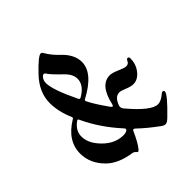

<svg xmlns="http://www.w3.org/2000/svg" viewBox="-189 -824 969 969"><g transform="rotate(-45 295.5 -339.5)"><path d="M33.2 -190.4Q33.2 -281.2 129.9 -339.4Q135.3 -342.3 135.3 -345.5Q135.3 -348.6 134.3 -350.6Q105 -418 105 -479Q105 -556.2 168 -622.1Q231.4 -689 250 -689Q256.3 -689 260.7 -681.6Q281.7 -644.5 314.5 -614.3Q367.2 -564.9 367.2 -511.2Q367.2 -432.6 245.1 -367.7Q240.2 -365.2 240.2 -361.8Q240.2 -358.4 241.7 -355.5Q259.3 -318.8 306.6 -252Q313 -242.7 317.4 -242.7Q321.8 -242.7 324.2 -252.9Q349.1 -364.7 418.9 -364.7Q436 -364.7 466.6 -351.1Q497.1 -337.4 508.8 -337.4Q525.4 -337.4 531.2 -350.1Q537.1 -362.8 543.5 -362.8Q552.7 -362.8 552.7 -351.1Q552.7 -312 532.2 -284.2Q505.9 -248 471.7 -248Q453.6 -248 428 -258.8Q402.3 -269.5 392.1 -269.5Q360.8 -269.5 344.2 -225.6Q342.3 -220.2 342.3 -215.3Q342.3 -205.6 349.6 -196.8Q440.4 -88.4 487.8 -88.4Q509.3 -88.4 538.1 -112.8Q544.4 -118.2 547.9 -118.2Q557.6 -118.2 557.6 -109.4Q557.6 -89.8 472.7 -7.8Q454.6 9.8 444.1 9.8Q433.6 9.8 421.4 1Q361.8 -42.5 321.3 -81.5Q315.4 -87.4 310.8 -87.4Q306.2 -87.4 303.7 -80.6Q278.8 -24.4 257.8 1.5Q251 9.8 247.1 9.8Q243.2 9.8 237.3 2.7Q231.4 -4.4 221.7 -5.9Q136.2 -18.6 90.8 -62.5Q33.2 -119.1 33.2 -190.4ZM131.3 -166Q185.1 -101.1 254.4 -101.1Q268.6 -101.1 278.8 -106.9Q284.7 -110.8 284.7 -115Q284.7 -119.1 280.3 -123.5Q197.8 -213.4 150.9 -314.9Q148.4 -320.3 145.5 -320.3Q142.6 -320.3 139.2 -317.9Q98.6 -288.6 98.6 -247.1Q98.6 -205.6 131.3 -166ZM162.6 -564.5Q162.6 -515.6 222.2 -393.1Q225.1 -387.2 228.3 -387.2Q231.4 -387.2 233.9 -388.2Q291.5 -420.9 291.5 -466.8Q291.5 -499.5 259.3 -530.3Q207.5 -580.1 197.3 -597.7Q193.4 -604.5 186.8 -604.5Q180.2 -604.5 173.3 -595.7Q162.6 -582.5 162.6 -564.5Z"/></g></svg>

Font: UnifrakturMaguntia18
Style: Book
Weight: 400
Designer: j. 'mach' wust, Gerrit Ansmann, Georg Duffner, based on a font by Peter Wiegel, original typeface by Carl Albert Fahrenw
Version: Version 2017-03-19